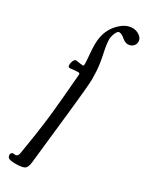

<svg xmlns="http://www.w3.org/2000/svg" viewBox="-231 -750 752 973"><g transform="rotate(30 145.0 -263.5)"><path d="M100.6 -378.4Q87.4 -378.4 74.5 -376.5Q61.5 -374.5 56.6 -374.5Q49.8 -374.5 47.1 -377.4Q44.4 -380.4 44.4 -390.6Q44.4 -401.4 50 -413.1Q55.7 -424.8 64.5 -424.8Q69.3 -424.8 80.3 -422.4Q91.3 -419.9 104.5 -419.9Q107.4 -419.9 108.6 -420.4Q109.9 -420.9 110.4 -424.1Q110.8 -427.2 110.8 -434.6Q110.4 -452.1 107.4 -485.1Q104.5 -518.1 104.5 -541Q104.5 -615.7 145 -662.8Q185.5 -710 230.5 -710Q252.9 -710 271.2 -696.8Q289.6 -683.6 289.6 -665.5Q289.6 -647 277.3 -636.5Q265.1 -626 248.5 -626Q232.4 -626 214.1 -641.8Q195.8 -657.7 181.6 -657.7Q171.9 -657.7 163.3 -637.5Q154.8 -617.2 154.8 -601.6Q154.8 -573.2 165.8 -523.4Q176.8 -473.6 179.7 -430.7Q181.2 -407.2 181.2 -383.3Q181.2 -368.7 176.8 -315.9L163.1 -181.6Q155.8 -112.8 128.4 134.3Q125 167.5 108.9 175.3Q94.2 182.6 62 182.6Q30.3 182.6 20 177.2Q9.8 171.9 9.8 157.2Q9.8 150.4 14.2 146.7Q18.6 143.1 24.9 143.1Q27.3 143.1 30.3 143.8Q33.2 144.5 34.7 144.5Q50.3 144.5 53.7 124.5Q56.2 109.9 63 67.6Q69.8 25.4 73 3.9Q76.2 -17.6 81.8 -58.6Q87.4 -99.6 92 -145.5Q96.7 -191.4 101.6 -248L111.3 -362.8Q111.8 -368.7 111.6 -372.1Q111.3 -375.5 108.9 -377Q106.4 -378.4 100.6 -378.4Z"/></g></svg>

Font: Cooper*
Style: Italic
Weight: 400
Italic angle: -7°
Designer: Owen Earl
Foundry: indestructible type*
Version: Version 0.001